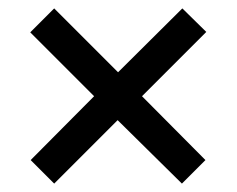

<svg xmlns="http://www.w3.org/2000/svg" viewBox="-20 -665 564 457"><path d="M414 -645 261 -493 109 -645 52 -588 204 -436 53 -284 109 -228 260 -379 413 -228 469 -284 318 -436 471 -589Z"/></svg>

Font: Noto Sans Kannada UI SemiCondensed Medium
Style: Regular
Weight: 500
Width: 4
Designer: Jelle Bosma - Monotype Design Team
Foundry: Monotype Imaging Inc.
Version: Version 2.005